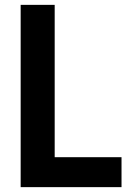

<svg xmlns="http://www.w3.org/2000/svg" viewBox="-20 -770 527 790"><path d="M480 0H65V-750H205V-123.2H480Z"/></svg>

Font: Spartan MB
Style: Bold
Weight: 700
Designer: Matt Bailey, Mirko Velimirovic
Foundry: Matt Bailey
Version: Version 1.005